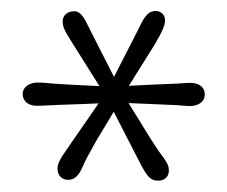

<svg xmlns="http://www.w3.org/2000/svg" viewBox="-20 -742 411 347"><path d="M103 -417C112.3 -417 120.6 -421.4 128.4 -438.5C133.8 -451.7 139.2 -460.9 153.3 -486.3L185.5 -540L232.9 -447.8C247.1 -420.4 252.9 -415.5 266.6 -415.5C275.9 -415.5 285.2 -421.4 285.2 -433.6C285.2 -442.9 281.7 -448.2 274.9 -458C268.1 -466.8 268.1 -466.8 253.4 -489.3L212.4 -555.7C253.9 -554.2 289.6 -552.2 302.2 -551.8C313 -550.8 317.9 -550.3 323.2 -550.3C336.9 -550.3 350.1 -557.1 350.1 -571.3C350.1 -585 339.4 -592.3 323.2 -592.3C319.3 -592.3 313 -591.8 297.9 -590.8C284.2 -590.3 247.1 -588.9 212.9 -586.9L259.3 -661.1C274.9 -687.5 278.3 -697.3 278.3 -705.1C278.3 -715.8 270.5 -722.2 261.2 -722.2C249.5 -722.2 241.7 -714.8 230 -689L186 -603L137.2 -699.2C128.9 -716.8 121.6 -721.7 114.3 -721.7C102.5 -721.7 93.3 -714.8 93.3 -703.6C93.3 -695.3 94.7 -689.5 108.4 -668L159.7 -586.4L108.4 -588.9C96.7 -589.4 86.4 -590.3 78.1 -590.8C66.4 -591.8 57.1 -592.8 47.9 -592.8C33.7 -592.8 21 -585.4 21 -571.8C21 -560.1 30.3 -550.8 46.4 -550.8C55.7 -550.8 60.1 -551.3 72.8 -551.8C84.5 -552.7 118.7 -553.2 158.2 -555.2L105.5 -479C85 -450.2 84 -444.8 84 -436.5C84 -425.3 91.8 -417 103 -417Z"/></svg>

Font: Limelight
Style: Regular
Weight: 400
Designer: Nicole Fally
Foundry: Nicole Fally
Version: Version 1.002